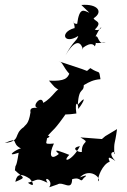

<svg xmlns="http://www.w3.org/2000/svg" viewBox="-22 -592 539 812"><path d="M221 188C244 173 282 219 283 166C323 153 316 186 332 161C366 136 301 165 316 158C358 115 408 161 394 175C388 159 413 101 442 92C436 77 431 64 466 89C423 44 476 46 461 60C460 0 463 28 473 -46L423 -16L409 -4L318 -11C364 16 325 -1 324 46C332 62 263 36 316 26C284 89 236 99 271 63C242 52 194 31 227 59C192 88 183 64 206 15C151 20 185 11 175 -25C141 14 208 -17 180 -18C206 -48 205 -36 266 -124C220 -115 226 -101 301 -112C292 -176 313 -151 308 -132C314 -132 360 -208 307 -149C312 -234 336 -191 332 -244C314 -207 344 -254 403 -257C396 -302 401 -276 360 -304L346 -292L325 -300L226 -333C243 -331 243 -311 271 -280C263 -263 254 -247 185 -251C217 -215 202 -229 230 -209C221 -226 203 -180 161 -157C153 -200 95 -123 154 -138C139 -132 101 -146 107 -117C99 -65 86 -66 79 -55C32 -23 70 4 -2 13C63 -15 21 14 67 36C54 35 -8 76 57 54C45 132 44 92 41 128C76 162 93 156 43 177C47 157 55 131 104 164C121 183 125 202 96 181C140 169 131 158 179 181C157 148 207 171 186 200ZM356 -538C334 -546 314 -567 304 -489C316 -494 286 -486 287 -502C306 -457 275 -471 305 -476C226 -462 245 -399 309 -440C302 -416 291 -424 255 -358C286 -412 316 -428 328 -385C310 -376 363 -425 379 -396C394 -425 358 -401 425 -414C391 -399 397 -443 382 -438C419 -513 410 -453 379 -467C415 -502 377 -501 374 -515C416 -541 392 -577 322 -571Z"/></svg>

Font: Asimov Aggro
Style: It
Weight: 500
Designer: Google
Version: Version 2.000980; 2014